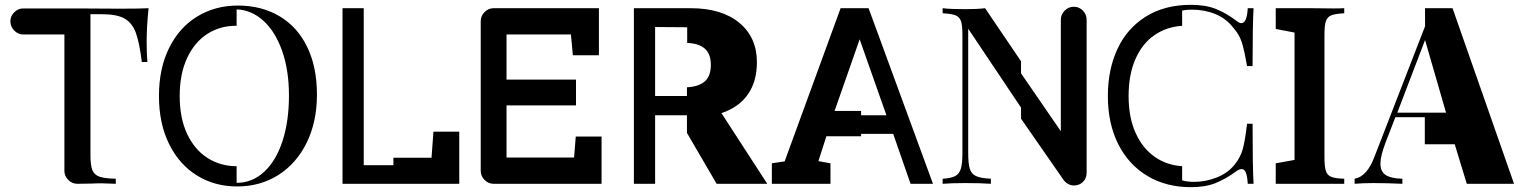

<svg xmlns="http://www.w3.org/2000/svg" viewBox="-20 -762 6310 796"><path d="M247 -53V-619H76Q55 -619 39 -635.5Q23 -652 23 -674Q23 -695 39 -711Q55 -727 76 -727H301L478 -726Q560 -726 596 -728Q588 -652 588 -589Q588 -537 591 -505H568Q558 -586 543 -626.5Q528 -667 496.5 -685Q465 -703 404 -703H355V-119Q355 -76 363 -56.5Q371 -37 392.5 -29.5Q414 -22 460 -21V0Q414 -2 403 -2Q376 -2 362 -1L301 0Q279 0 263 -16Q247 -32 247 -53Z M725 -364Q725 -272 756 -206.5Q787 -141 840.5 -107Q894 -73 961 -73V-4Q1026 -4 1075.5 -50Q1125 -96 1151.5 -178Q1178 -260 1178 -366Q1178 -471 1149.5 -551.5Q1121 -632 1071.5 -676.5Q1022 -721 961 -723V-655Q894 -656 840.5 -622Q787 -588 756 -522Q725 -456 725 -364ZM966 -739Q1064 -739 1138.5 -695Q1213 -651 1253.5 -567.5Q1294 -484 1294 -370Q1294 -257 1251.5 -170.5Q1209 -84 1134 -36.5Q1059 11 963 11Q870 11 796.5 -34.5Q723 -80 681 -165Q639 -250 639 -364Q639 -478 681 -563Q723 -648 797.5 -693.5Q872 -739 966 -739Z M1400 -728H1488V-77H1611V-108H1769L1777 -216H1884V0H1400Z M2080 -432H2368V-325H2080V-109H2360L2367 -196H2474V0H2027Q2005 0 1989 -16Q1973 -32 1973 -54V-674Q1973 -696 1989 -712Q2005 -728 2027 -728H2463V-533H2355L2347 -619H2080Z M3118 -504Q3118 -424 3080.5 -370.5Q3043 -317 2971 -293L3161 0H2951L2828 -211V-284H2696V0H2608V-728H2843Q2972 -728 3045 -667.5Q3118 -607 3118 -504ZM2828 -364V-400Q2878 -403 2902.5 -425Q2927 -447 2927 -493Q2927 -538 2902.5 -560Q2878 -582 2829 -584V-649L2696 -650V-364Z M3180 -85 3233 -93 3465 -728H3581L3848 0H3755L3683 -207H3550V-197H3406L3373 -94L3423 -85V0H3180ZM3550 -302V-284H3655L3544 -599L3440 -302Z M3994 -643V-128Q3994 -84 4000.5 -62.5Q4007 -41 4026.5 -32Q4046 -23 4088 -21V0Q4051 -3 3982 -3Q3923 -3 3888 0V-21Q3923 -23 3940 -32Q3957 -41 3963.5 -62.5Q3970 -84 3970 -126V-619Q3970 -657 3964 -674.5Q3958 -692 3941.5 -698.5Q3925 -705 3888 -707V-728Q3919 -724 3982 -724Q4033 -724 4064 -728L4213 -508V-458L4378 -218V-680Q4378 -702 4394 -718Q4410 -734 4432 -734Q4454 -734 4469.5 -718Q4485 -702 4485 -680V-46Q4485 -23 4470 -8Q4455 7 4432 7Q4420 7 4408 0.5Q4396 -6 4388 -18L4213 -270V-316Z M4659 -364Q4659 -275 4688 -211Q4717 -147 4767 -112Q4817 -77 4881 -73V-14Q4904 -8 4930 -8Q4978 -8 5024 -26Q5070 -44 5098 -79Q5122 -108 5132 -143Q5142 -178 5150 -249H5173Q5173 -71 5177 0H5153Q5151 -32 5145 -46.5Q5139 -61 5128 -61Q5118 -61 5107 -53Q5062 -20 5019.5 -3Q4977 14 4917 14Q4815 14 4737 -32.5Q4659 -79 4616 -164.5Q4573 -250 4573 -364Q4573 -473 4612.5 -558.5Q4652 -644 4730 -693Q4808 -742 4918 -742Q4979 -742 5022 -724.5Q5065 -707 5107 -675Q5118 -666 5126 -666Q5138 -666 5144.5 -681Q5151 -696 5153 -728H5177Q5173 -660 5173 -488H5150Q5138 -558 5127.5 -589Q5117 -620 5093 -647Q5064 -685 5019 -703.5Q4974 -722 4921 -722Q4898 -722 4881 -718V-655Q4817 -651 4766.5 -616.5Q4716 -582 4687.5 -517.5Q4659 -453 4659 -364Z M5269 0V-85L5347 -99V-627L5269 -642V-728H5418L5506 -727Q5535 -727 5553 -728V-707Q5516 -705 5499.5 -698.5Q5483 -692 5477 -674.5Q5471 -657 5471 -619V-109Q5471 -70 5477 -52.5Q5483 -35 5500 -28.5Q5517 -22 5553 -21V0H5418Z M5773 -295H5975L5888 -596ZM5596 -21Q5648 -30 5679 -114L5888 -653V-728H6002L6257 0H6061L6011 -164H5887V-276H5765L5725 -173Q5703 -115 5703 -84Q5703 -50 5725.5 -36Q5748 -22 5794 -21V0Q5733 -3 5673 -3Q5628 -3 5596 0Z"/></svg>

Font: Hjärnsläpp Display
Style: Regular
Weight: 400
Designer: Baptiste Guesnon
Foundry: Bloom Type
Version: Version 1.000